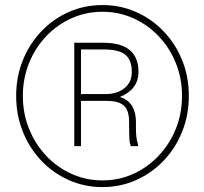

<svg xmlns="http://www.w3.org/2000/svg" viewBox="-20 -741 819 771"><path d="M391.6 10.3Q319.3 10.3 256.3 -17.8Q193.4 -45.9 146 -95.7Q98.6 -145.5 71.8 -212.2Q44.9 -278.8 44.9 -356Q44.9 -433.1 71.8 -499.3Q98.6 -565.4 146 -615.2Q193.4 -665 256.3 -692.9Q319.3 -720.7 391.6 -720.7Q463.4 -720.7 526.4 -692.9Q589.4 -665 637 -615.2Q684.6 -565.4 711.4 -499.3Q738.3 -433.1 738.3 -356Q738.3 -278.8 711.4 -212.2Q684.6 -145.5 637 -95.7Q589.4 -45.9 526.4 -17.8Q463.4 10.3 391.6 10.3ZM391.6 -16.6Q457.5 -16.6 515.1 -42.7Q572.8 -68.8 616.9 -115.5Q661.1 -162.1 686 -223.6Q710.9 -285.2 710.9 -356Q710.9 -426.3 686 -487.8Q661.1 -549.3 617.2 -595.5Q573.2 -641.6 515.4 -667.7Q457.5 -693.8 391.6 -693.8Q325.7 -693.8 267.6 -667.7Q209.5 -641.6 165.5 -595.5Q121.6 -549.3 96.7 -487.8Q71.8 -426.3 71.8 -356Q71.8 -285.2 96.7 -223.6Q121.6 -162.1 165.5 -115.5Q209.5 -68.8 267.6 -42.7Q325.7 -16.6 391.6 -16.6ZM278.3 -154.3V-569.3H395Q536.1 -569.3 536.1 -452.1Q536.1 -416.5 516.6 -391.1Q497.1 -365.7 461.4 -351.6Q495.6 -340.8 510.7 -314.7Q525.9 -288.6 525.9 -251.5V-224.1Q525.9 -205.6 527.8 -189.2Q529.8 -172.9 534.2 -162.1V-154.3H505.4Q500.5 -164.6 499.5 -184.3Q498.5 -204.1 498.5 -224.6V-251Q498.5 -296.9 478 -316.4Q457.5 -335.9 408.7 -335.9H305.2V-154.3ZM305.2 -363.3H405.3Q449.7 -363.3 479.5 -386.7Q509.3 -410.2 509.3 -452.6Q509.3 -499.5 483.6 -521Q458 -542.5 395 -542.5H305.2Z"/></svg>

Font: Roboto Slab Thin
Style: Regular
Weight: 100
Designer: Google
Version: Version 2.000; ttfautohint (v1.8.1.43-b0c9)